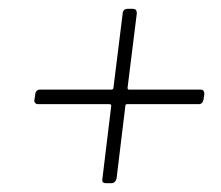

<svg xmlns="http://www.w3.org/2000/svg" viewBox="-20 -540 501 435"><path d="M443 -327 441 -314Q439 -304 430 -304H268Q264 -304 264 -300L244 -135Q243 -131 240 -128Q237 -125 233 -125H220Q210 -125 212 -135L232 -300Q232 -304 228 -304H66Q62 -304 59.5 -307Q57 -310 58 -314L60 -327Q60 -331 63 -334Q66 -337 70 -337H232Q234 -337 235.5 -338Q237 -339 237 -341L258 -510Q258 -514 261 -517Q264 -520 269 -520H281Q290 -520 290 -510L269 -341Q269 -337 272 -337H434Q443 -337 443 -327Z"/></svg>

Font: Barlow Semi Condensed ExLight
Style: Italic
Weight: 275
Width: 4
Italic angle: -7°
Designer: Jeremy Tribby
Foundry: Tribby Type
Version: Version 1.408